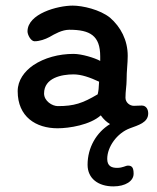

<svg xmlns="http://www.w3.org/2000/svg" viewBox="-20 -452 561 684"><path d="M508 -48C508 -62 501 -76 485 -76C473 -76 467 -75 457 -75C442 -75 427 -87 427 -104C427 -128 431 -147 431 -166C431 -201 435 -225 435 -253C435 -309 410 -356 372 -389C336 -418 274 -432 239 -432C185 -432 78 -403 78 -340C78 -328 90 -305 103 -305C121 -305 141 -312 156 -320C175 -331 201 -346 227 -346C301 -346 337 -325 337 -251V-235C317 -246 271 -260 242 -260C189 -260 138 -246 99 -220C67 -198 43 -166 43 -127C43 -36 108 5 185 5C227 5 301 -7 339 -41C349 -27 360 -17 372 -10C323 20 292 74 292 135C292 184 330 212 384 212C427 212 456 193 456 167C456 145 450 138 436 138C427 138 418 146 397 146C378 146 362 140 362 114C362 71 397 22 443 5C472 -6 508 -15 508 -48ZM186 -74C166 -74 137 -92 137 -119C137 -175 200 -187 242 -187C270 -187 301 -176 333 -161C332 -137 331 -129 328 -116C274 -84 244 -74 186 -74Z"/></svg>

Font: Itim
Style: Regular
Weight: 400
Designer: CadsonDemak Team
Foundry: Pablo Impallari
Version: Version 1.002;PS 001.002;hotconv 1.0.88;makeotf.lib2.5.64775